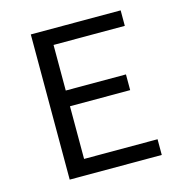

<svg xmlns="http://www.w3.org/2000/svg" viewBox="-99 -747 798 838"><g transform="rotate(-15 300.0 -328.0)"><path d="M114 0H530V-71H198V-309H470V-380H198V-586H520V-656H114Z"/></g></svg>

Font: Hasklig
Style: Regular
Weight: 400
Monospace: yes
Designer: Paul D. Hunt, Teo Tuominen
Foundry: Adobe Systems Incorporated
Version: Version 2.030;PS 1.0;hotconv 16.6.51;makeotf.lib2.5.65220